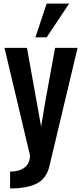

<svg xmlns="http://www.w3.org/2000/svg" viewBox="-20 -891 451 1067"><path d="M239.3 -683.6H176.8L239.3 -871.1H364.3ZM36.1 62.5Q86.9 62.5 116.7 40Q146.5 17.6 146.5 -28.3L4.9 -625H129.9Q202.6 -223.1 208.5 -187.5Q218.8 -253.4 231.7 -326.4Q244.6 -399.4 261 -487.5Q277.3 -575.7 286.1 -625H411.1L254.9 31.2Q238.8 100.6 185.3 128.4Q131.8 156.2 36.1 156.2Z"/></svg>

Font: OswaldRegular
Style: Regular
Weight: 400
Designer: vernon adams
Foundry: vernon adams
Version: Version 1.000